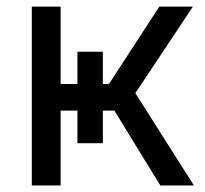

<svg xmlns="http://www.w3.org/2000/svg" viewBox="-20 -566 625 586"><path d="M77.1 -545.9H165V-309.6H312.5L466.3 -545.9H568.8L393.1 -281.7L571.8 0H469.2L329.1 -228.5H165V0H77.1ZM293.9 -408.2V-128.9H216.3V-408.2Z"/></svg>

Font: Inter RS Variable
Style: Regular
Weight: 400
Designer: Rasmus Andersson (customised by Maria Ramos and Noel Pretorius)
Foundry: rsms
Version: Version 3.001;Glyphs 3.2.3 (3260)